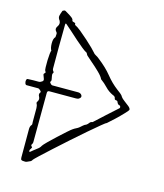

<svg xmlns="http://www.w3.org/2000/svg" viewBox="-106 -780 734 859"><g transform="rotate(15 261.0 -350.5)"><path d="M88 -1Q77 -1 73.5 -3.5Q70 -6 70 -15V-147Q70 -152 71.5 -157.5Q73 -163 77 -167Q79 -169 78.5 -173.5Q78 -178 78 -182V-245Q78 -257 73 -266Q71 -270 75 -275.5Q79 -281 79 -287Q79 -293 76 -298Q73 -303 73 -308Q73 -313 77 -318Q80 -320 73.5 -326.5Q67 -333 62 -333H9Q4 -333 1.5 -340Q-1 -347 0.5 -354Q2 -361 7 -361Q17 -362 31.5 -362Q46 -362 56 -362Q62 -362 66 -364Q70 -366 74 -369Q79 -374 75.5 -382Q72 -390 70 -397Q68 -402 73.5 -406Q79 -410 73 -416Q71 -419 70.5 -433Q70 -447 70.5 -464.5Q71 -482 72.5 -495.5Q74 -509 76 -510Q69 -522 69 -544Q69 -566 78 -574Q78 -581 79 -587.5Q80 -594 74 -600Q65 -610 75 -624Q84 -636 77 -650Q68 -661 70 -671Q72 -681 78 -696Q81 -698 85 -699.5Q89 -701 93 -698Q96 -696 105.5 -690.5Q115 -685 123.5 -678.5Q132 -672 132 -665Q133 -661 141.5 -659.5Q150 -658 148 -650Q161 -644 178.5 -629.5Q196 -615 214 -599Q232 -583 245 -570Q258 -557 261 -553Q266 -546 274 -542Q282 -538 289 -532Q329 -501 353 -471Q377 -441 406 -419Q414 -413 422.5 -406.5Q431 -400 435 -392Q439 -386 450.5 -377.5Q462 -369 472 -361Q482 -353 482 -346Q482 -343 466.5 -326.5Q451 -310 431.5 -291.5Q412 -273 399 -262Q396 -262 375.5 -245Q355 -228 324 -201.5Q293 -175 259 -144.5Q225 -114 194.5 -86.5Q164 -59 144 -40Q124 -21 122 -18Q118 -10 111 -8Q105 -6 100 -3Q95 0 88 -1ZM97 -51Q98 -47 100.5 -48.5Q103 -50 112 -58Q120 -65 130 -72Q140 -79 145 -89Q148 -94 163.5 -109.5Q179 -125 199.5 -144Q220 -163 237 -178Q254 -193 259 -196Q266 -201 273.5 -204.5Q281 -208 287 -213Q293 -218 299 -223.5Q305 -229 313 -232Q319 -236 323.5 -242.5Q328 -249 337 -250Q362 -273 387 -296Q412 -319 437 -341Q440 -343 438.5 -348Q437 -353 435 -353Q429 -354 426 -357.5Q423 -361 421 -366Q420 -371 412.5 -371.5Q405 -372 405 -380Q402 -388 394 -390Q372 -400 357 -416Q342 -432 324 -445Q319 -457 300.5 -475Q282 -493 263 -509Q244 -525 238 -531Q235 -534 233 -539Q231 -544 227 -545Q222 -547 207.5 -558.5Q193 -570 175 -586Q157 -602 140 -617.5Q123 -633 112 -642Q105 -649 105 -639Q104 -589 104 -538Q104 -487 104 -436Q104 -428 110 -422Q112 -420 109 -415Q106 -412 107.5 -403.5Q109 -395 110.5 -387Q112 -379 107 -375Q106 -374 111 -368Q116 -362 120 -362Q178 -362 204 -362Q230 -362 237.5 -362Q245 -362 247 -361Q256 -358 258.5 -350Q261 -342 249 -335Q247 -334 243.5 -333.5Q240 -333 237 -333H114Q105 -333 105 -323L104 -94Q104 -89 100 -83.5Q96 -78 104 -72Q105 -71 104 -69Q103 -67 102 -65Q100 -61 98 -58.5Q96 -56 97 -51Z"/></g></svg>

Font: Sankofa Display
Style: Regular
Weight: 400
Designer: Batsirai Madzonga
Foundry: Batsirai Madzonga
Version: Version 1.000; ttfautohint (v1.8.4.7-5d5b)